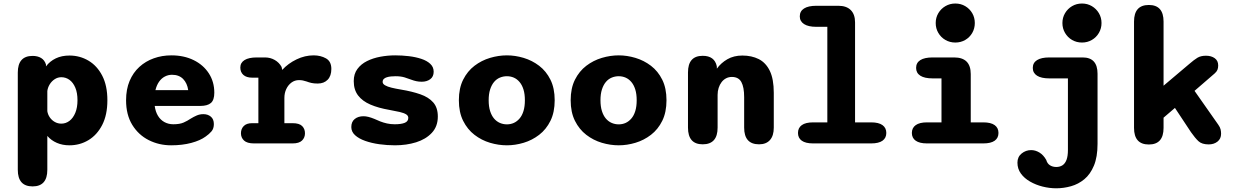

<svg xmlns="http://www.w3.org/2000/svg" viewBox="-20 -794 6849 1063"><path d="M78.5 -392Q78.5 -484.5 160.5 -484.5Q188.5 -484.5 207.8 -472.8Q227 -461 234.5 -437V-426.5Q256 -455 288.8 -470.8Q321.5 -486.5 364.5 -486.5Q422 -486.5 469.8 -458.2Q517.5 -430 546 -375Q574.5 -320 574.5 -239Q574.5 -158 546 -102.5Q517.5 -47 469.8 -18.2Q422 10.5 364.5 10.5Q326 10.5 294.8 -3Q263.5 -16.5 242 -41.5V146Q242 238 160.5 238Q78.5 238 78.5 146ZM242 -178.5Q245 -159.5 256 -143.8Q267 -128 283.5 -118.8Q300 -109.5 319.5 -109.5Q344.5 -109.5 364.8 -125Q385 -140.5 397 -169.5Q409 -198.5 409 -239Q409 -280 397 -308.5Q385 -337 364.8 -351.8Q344.5 -366.5 319.5 -366.5Q299.5 -366.5 282.8 -355.5Q266 -344.5 255.2 -327Q244.5 -309.5 242 -290Z M927.5 10.5Q860.5 10.5 803.5 -18.2Q746.5 -47 712.2 -102.8Q678 -158.5 678 -239Q678 -299.5 697.5 -345.8Q717 -392 751.5 -423.5Q786 -455 831.5 -471.2Q877 -487.5 929 -487.5Q998.5 -487.5 1052 -461.2Q1105.5 -435 1136 -388.2Q1166.5 -341.5 1166.5 -280.5Q1166.5 -240.5 1147.8 -224Q1129 -207.5 1088 -207.5H836.5Q841 -175 854.8 -152.5Q868.5 -130 890.5 -118Q912.5 -106 939.5 -106Q975 -106 996.5 -115.5Q1018 -125 1035.5 -137Q1052.5 -147.5 1069.5 -154.8Q1086.5 -162 1106 -162Q1131 -162 1147.5 -148Q1164 -134 1164 -107Q1164 -82 1151 -66.8Q1138 -51.5 1118.5 -38Q1088.5 -16 1039 -2.8Q989.5 10.5 927.5 10.5ZM840.5 -295H1022Q1016.5 -333.5 993.8 -356.8Q971 -380 932.5 -380Q911 -380 892.5 -370.2Q874 -360.5 860.8 -341.8Q847.5 -323 840.5 -295Z M1554.5 -112H1600Q1637 -112 1652.8 -96.2Q1668.5 -80.5 1668.5 -56Q1668.5 -32 1652.2 -16Q1636 0 1600 0H1386.5Q1348 0 1331 -16Q1314 -32 1314 -56Q1314 -80.5 1329.5 -96.2Q1345 -112 1375.5 -112H1410.5V-364H1376.5Q1344.5 -364 1327.5 -379.2Q1310.5 -394.5 1310.5 -420Q1310.5 -447 1334 -461.5Q1357.5 -476 1402 -476H1447Q1476.5 -476 1501 -462Q1525.5 -448 1539 -423.5L1542.5 -407Q1575.5 -443 1621.8 -465.2Q1668 -487.5 1716.5 -487.5Q1755 -487.5 1784.8 -470.8Q1814.5 -454 1814.5 -412.5Q1814.5 -373.5 1794 -352.5Q1773.5 -331.5 1739 -331.5Q1718 -331.5 1704 -334.8Q1690 -338 1677 -343Q1667 -346.5 1656.8 -348.5Q1646.5 -350.5 1635.5 -350.5Q1612 -350.5 1593.8 -337Q1575.5 -323.5 1565 -301.2Q1554.5 -279 1554.5 -252Z M2167 10.5Q2123 10.5 2080 4.5Q2037 -1.5 2001.8 -14Q1966.5 -26.5 1945.8 -45.5Q1925 -64.5 1925 -90.5Q1925 -120 1944 -135.2Q1963 -150.5 1992.5 -150.5Q2005 -150.5 2020 -146.8Q2035 -143 2052 -136Q2068 -128.5 2085.2 -121.8Q2102.5 -115 2122.5 -110.5Q2142.5 -106 2165.5 -106Q2201 -106 2220.8 -114Q2240.5 -122 2240.5 -141.5Q2240.5 -153.5 2228.5 -161Q2216.5 -168.5 2193.2 -174Q2170 -179.5 2136 -185.5Q2075 -196 2030.8 -215Q1986.5 -234 1962.5 -265.5Q1938.5 -297 1938.5 -345Q1938.5 -385 1958.8 -412.2Q1979 -439.5 2012.2 -456Q2045.5 -472.5 2086.2 -480Q2127 -487.5 2168 -487.5Q2206 -487.5 2243.8 -483Q2281.5 -478.5 2312.5 -468.2Q2343.5 -458 2362.2 -440.5Q2381 -423 2381 -397Q2381 -369.5 2362 -355.5Q2343 -341.5 2315 -341.5Q2299 -341.5 2285 -344.5Q2271 -347.5 2256.5 -353Q2241.5 -359 2220.2 -365.5Q2199 -372 2170 -372Q2157.5 -372 2144.8 -370.8Q2132 -369.5 2121.5 -366.2Q2111 -363 2104.8 -356.8Q2098.5 -350.5 2098.5 -340.5Q2098.5 -329.5 2111.8 -321.8Q2125 -314 2147.8 -308.5Q2170.5 -303 2200.5 -298Q2261 -288 2307 -272Q2353 -256 2378.5 -227Q2404 -198 2404 -149Q2404 -94 2370.8 -58.5Q2337.5 -23 2283.8 -6.2Q2230 10.5 2167 10.5Z M2786.5 10.5Q2740 10.5 2693 -3.5Q2646 -17.5 2607 -47.5Q2568 -77.5 2544.2 -125Q2520.5 -172.5 2520.5 -239Q2520.5 -305.5 2544.2 -352.8Q2568 -400 2607 -429.8Q2646 -459.5 2693 -473.5Q2740 -487.5 2786.5 -487.5Q2832.5 -487.5 2879.2 -473.5Q2926 -459.5 2965 -429.8Q3004 -400 3027.5 -352.8Q3051 -305.5 3051 -239Q3051 -172.5 3027.5 -125Q3004 -77.5 2965 -47.5Q2926 -17.5 2879.2 -3.5Q2832.5 10.5 2786.5 10.5ZM2786.5 -105.5Q2807 -105.5 2824.8 -113.5Q2842.5 -121.5 2856.5 -137.8Q2870.5 -154 2878.2 -179.2Q2886 -204.5 2886 -239Q2886 -273.5 2878.2 -298.5Q2870.5 -323.5 2856.5 -340Q2842.5 -356.5 2824.8 -364.2Q2807 -372 2786.5 -372Q2766 -372 2747.5 -364.2Q2729 -356.5 2715.2 -340Q2701.5 -323.5 2693.5 -298.5Q2685.5 -273.5 2685.5 -239Q2685.5 -204.5 2693.5 -179.2Q2701.5 -154 2715.2 -137.8Q2729 -121.5 2747.5 -113.5Q2766 -105.5 2786.5 -105.5Z M3405.5 10.5Q3359 10.5 3312 -3.5Q3265 -17.5 3226 -47.5Q3187 -77.5 3163.2 -125Q3139.5 -172.5 3139.5 -239Q3139.5 -305.5 3163.2 -352.8Q3187 -400 3226 -429.8Q3265 -459.5 3312 -473.5Q3359 -487.5 3405.5 -487.5Q3451.5 -487.5 3498.2 -473.5Q3545 -459.5 3584 -429.8Q3623 -400 3646.5 -352.8Q3670 -305.5 3670 -239Q3670 -172.5 3646.5 -125Q3623 -77.5 3584 -47.5Q3545 -17.5 3498.2 -3.5Q3451.5 10.5 3405.5 10.5ZM3405.5 -105.5Q3426 -105.5 3443.8 -113.5Q3461.5 -121.5 3475.5 -137.8Q3489.5 -154 3497.2 -179.2Q3505 -204.5 3505 -239Q3505 -273.5 3497.2 -298.5Q3489.5 -323.5 3475.5 -340Q3461.5 -356.5 3443.8 -364.2Q3426 -372 3405.5 -372Q3385 -372 3366.5 -364.2Q3348 -356.5 3334.2 -340Q3320.5 -323.5 3312.5 -298.5Q3304.5 -273.5 3304.5 -239Q3304.5 -204.5 3312.5 -179.2Q3320.5 -154 3334.2 -137.8Q3348 -121.5 3366.5 -113.5Q3385 -105.5 3405.5 -105.5Z M4182.5 5Q4100 5 4100 -87.5V-256Q4100 -311.5 4084.5 -339.8Q4069 -368 4032 -368Q4014.5 -368 4000 -360.5Q3985.5 -353 3975 -339.2Q3964.5 -325.5 3958.8 -307.5Q3953 -289.5 3953 -269V-87.5Q3953 5 3870.5 5Q3789 5 3789 -87.5V-393Q3789 -485 3870.5 -485Q3936 -485 3948.5 -427.5L3949 -414Q3971.5 -445.5 4007 -466Q4042.5 -486.5 4090 -486.5Q4141.5 -486.5 4180.8 -466.8Q4220 -447 4242 -401.8Q4264 -356.5 4264 -280V-87.5Q4264 -42.5 4243 -18.8Q4222 5 4182.5 5Z M4482 0Q4440 0 4419 -15Q4398 -30 4398 -58Q4398 -86 4419 -101.2Q4440 -116.5 4482 -116.5H4560.5V-645.5H4499.5Q4455 -645.5 4431.5 -660.8Q4408 -676 4408 -703.5Q4408 -732 4431.5 -747Q4455 -762 4499.5 -762H4621.5Q4666.5 -762 4690.2 -738.2Q4714 -714.5 4714 -670V-116.5H4803Q4845 -116.5 4866 -101.2Q4887 -86 4887 -58Q4887 -30 4866 -15Q4845 0 4803 0Z M5112 -116.5H5192.5V-360H5143.5Q5098.5 -360 5075.2 -375Q5052 -390 5052 -418Q5052 -446.5 5075.2 -461.2Q5098.5 -476 5143.5 -476H5262.5Q5354.5 -476 5354.5 -384V-116.5H5424Q5466 -116.5 5487 -101.2Q5508 -86 5508 -58Q5508 -30 5487 -15Q5466 0 5424 0H5112Q5071 0 5049.8 -15Q5028.5 -30 5028.5 -58Q5028.5 -86 5049.8 -101.2Q5071 -116.5 5112 -116.5ZM5160.5 -666.5Q5160.5 -696.5 5175 -721Q5189.5 -745.5 5214.2 -760Q5239 -774.5 5269 -774.5Q5299.5 -774.5 5324 -760Q5348.5 -745.5 5362.8 -721Q5377 -696.5 5377 -666.5Q5377 -636.5 5362.8 -611.8Q5348.5 -587 5324 -572.8Q5299.5 -558.5 5269 -558.5Q5239 -558.5 5214.2 -572.8Q5189.5 -587 5175 -611.8Q5160.5 -636.5 5160.5 -666.5Z M5970.5 -558.5Q5940 -558.5 5915.5 -572.8Q5891 -587 5876.5 -611.8Q5862 -636.5 5862 -666.5Q5862 -696.5 5876.5 -721Q5891 -745.5 5915.5 -760Q5940 -774.5 5970.5 -774.5Q6000.5 -774.5 6025 -760Q6049.5 -745.5 6064 -721Q6078.5 -696.5 6078.5 -666.5Q6078.5 -636.5 6064 -611.8Q6049.5 -587 6025 -572.8Q6000.5 -558.5 5970.5 -558.5ZM5613 106.5Q5613 74.5 5636.2 55.8Q5659.5 37 5689 37Q5712.5 37 5734.8 50.5Q5757 64 5772.5 91.5Q5778 111.5 5793 121Q5808 130.5 5828 130.5Q5848 130.5 5862.5 121Q5877 111.5 5884.8 90.8Q5892.5 70 5892.5 37V-360H5789.5Q5745 -360 5721.5 -375Q5698 -390 5698 -418Q5698 -446.5 5721.5 -461.2Q5745 -476 5789.5 -476H5974Q6056.5 -476 6056.5 -385.5V2.5Q6056.5 75 6036.5 123Q6016.5 171 5983.5 198.2Q5950.5 225.5 5909.8 237Q5869 248.5 5828 248.5Q5790.5 248.5 5752.5 239Q5714.5 229.5 5682.8 211.2Q5651 193 5632 166.8Q5613 140.5 5613 106.5Z M6340.5 6Q6258.5 6 6258.5 -86V-674.5Q6258.5 -766.5 6340.5 -766.5Q6422 -766.5 6422 -674.5V-319.5L6564.5 -440Q6591 -463 6609.5 -474.2Q6628 -485.5 6657 -485.5Q6686 -485.5 6705.2 -471.8Q6724.5 -458 6724.5 -431.5Q6724.5 -417.5 6720.2 -407.2Q6716 -397 6704.5 -387L6593.5 -291L6725 -103.5Q6735 -89.5 6737.8 -77.5Q6740.5 -65.5 6740.5 -53.5Q6740.5 -26 6720.8 -10.2Q6701 5.5 6672 5.5Q6634 5.5 6615 -12.5Q6596 -30.5 6574 -62L6485 -196.5L6422 -142.5V-86Q6422 6 6340.5 6Z"/></svg>

Font: Sono Monospace
Style: Bold
Weight: 700
Designer: Tyler Finck
Foundry: Tyler Finck
Version: Version 2.112